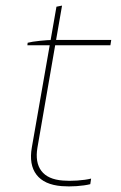

<svg xmlns="http://www.w3.org/2000/svg" viewBox="-20 -663 433 687"><path d="M94 -136 182 -639 202 -643 114 -135Q105 -82 128 -51.5Q151 -21 205 -17Q227 -15 256.5 -17Q286 -19 306 -24L303 -4Q283 1 254.5 3Q226 5 201 3Q138 -2 110.5 -38Q83 -74 94 -136ZM170 -520H378L375 -501H78L79 -510Q94 -514 123 -517Q152 -520 170 -520Z"/></svg>

Font: Fixel Italic Variable Display Thin
Style: Italic
Weight: 100
Italic angle: -10°
Designer: AlfaBravo + MacPaw
Foundry: Kyrylo Tkachov, Marchela Mozhyna, Serhii Makarenko, Maria Weinstein, Zakhar Kryvoshyya
Version: Version 1.210;Glyphs 3.2 (3217)